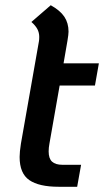

<svg xmlns="http://www.w3.org/2000/svg" viewBox="-20 -712 398 734"><path d="M169 -163Q166 -147 166 -133Q166 -106 179 -94Q192 -82 219 -82H290L275 2H204Q129 2 92 -23.5Q55 -49 55 -112Q55 -131 60 -163L129 -555Q130 -561 130 -571Q130 -587 123 -600.5Q116 -614 100 -628L174 -692Q210 -672 226 -648Q242 -624 242 -591Q242 -581 238 -557L223 -470H358L343 -385H208Z"/></svg>

Font: KoHo SemiBold
Style: Italic
Weight: 600
Italic angle: -10°
Version: Version 1.000; ttfautohint (v1.6)